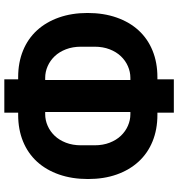

<svg xmlns="http://www.w3.org/2000/svg" viewBox="12 -792 824 888"><g transform="rotate(-90 424.0 -348.0)"><path d="M347 -32H337Q269 -32 214 -54.5Q159 -77 120.5 -119Q82 -161 61 -220Q40 -279 40 -353Q40 -427 61 -487Q82 -547 120.5 -589Q159 -631 214 -653.5Q269 -676 337 -676H347V-740H501V-676H511Q579 -676 634 -653.5Q689 -631 727.5 -589Q766 -547 787 -487.5Q808 -428 808 -355Q808 -281 787 -221Q766 -161 727.5 -119Q689 -77 634 -54.5Q579 -32 511 -32H501V44H347ZM350 -551H340Q312 -551 286 -539.5Q260 -528 240 -507Q220 -486 208 -455Q196 -424 196 -385V-323Q196 -284 208 -253Q220 -222 240 -201Q260 -180 286 -168.5Q312 -157 340 -157H350ZM508 -157Q536 -157 562 -168.5Q588 -180 608 -201Q628 -222 640 -253Q652 -284 652 -323V-385Q652 -424 640 -455Q628 -486 608 -507Q588 -528 562 -539.5Q536 -551 508 -551H498V-157Z"/></g></svg>

Font: Aneliza ExtraBold
Style: Regular
Weight: 800
Designer: Mike Abbink, Paul van der Laan, Pieter van Rosmalen
Foundry: Bold Monday
Version: Version 3.001;September 8, 2019;FontCreator 11.5.0.2425 64-b